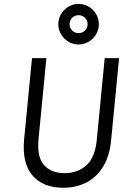

<svg xmlns="http://www.w3.org/2000/svg" viewBox="-20 -916 629 948"><path d="M292 11Q193 11 140.8 -49.2Q88.5 -109.5 99 -227L138 -629H209L170 -227Q162 -139.5 198 -100.2Q234 -61 299 -61Q363.5 -61 406.8 -100.2Q450 -139.5 458 -227L497 -629H568L529 -227Q522 -148.5 490.5 -95.5Q459 -42.5 408 -15.8Q357 11 292 11ZM368 -696.5Q340.5 -696.5 317.8 -710.2Q295 -724 281.5 -746.8Q268 -769.5 268 -796.5Q268 -824 281.5 -846.8Q295 -869.5 317.8 -883Q340.5 -896.5 368 -896.5Q395.5 -896.5 418.2 -883Q441 -869.5 454.5 -846.8Q468 -824 468 -796.5Q468 -769.5 454.5 -746.8Q441 -724 418.2 -710.2Q395.5 -696.5 368 -696.5ZM368 -752.5Q386.5 -752.5 399.5 -765.2Q412.5 -778 412.5 -796.5Q412.5 -815.5 399.5 -828.2Q386.5 -841 368 -841Q349.5 -841 336.5 -828.2Q323.5 -815.5 323.5 -796.5Q323.5 -778 336.5 -765.2Q349.5 -752.5 368 -752.5Z"/></svg>

Font: Karla
Style: Italic
Weight: 400
Italic angle: -8°
Designer: Jonathan Pinhorn
Version: Version 2.004;gftools[0.9.33]